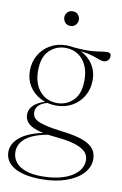

<svg xmlns="http://www.w3.org/2000/svg" viewBox="-98 -703 646 1013"><g transform="rotate(10 225.0 -197.0)"><path d="M196 254Q149.5 254 113 246.2Q76.5 238.5 51.8 223.8Q27 209 14.2 188.2Q1.5 167.5 1.5 141.5Q1.5 118 13.5 97Q25.5 76 48.8 58.5Q72 41 106.8 28.2Q141.5 15.5 187.5 8L222.5 -1L203 15Q143 24.5 106.8 42.2Q70.5 60 54.2 83.5Q38 107 38 135Q38 165.5 55.8 189Q73.5 212.5 109 225.5Q144.5 238.5 198 238.5Q262 238.5 310.2 223Q358.5 207.5 385.5 179.5Q412.5 151.5 412.5 115Q412.5 97 403.5 82Q394.5 67 373.8 55Q353 43 318.2 34.5Q283.5 26 233 21.5Q182 17 149.2 8.2Q116.5 -0.5 98 -12.2Q79.5 -24 72 -38.5Q64.5 -53 64.5 -69Q64.5 -99.5 89.5 -122.2Q114.5 -145 165 -156.5L173 -151.5Q132 -142 115.8 -125.8Q99.5 -109.5 99.5 -89Q99.5 -76 105 -65Q110.5 -54 127 -44.8Q143.5 -35.5 176 -27.8Q208.5 -20 262.5 -13.5Q316.5 -7 352.5 3.2Q388.5 13.5 409.8 28Q431 42.5 440.2 61Q449.5 79.5 449.5 103Q449.5 145 417.8 179.5Q386 214 329.2 234Q272.5 254 196 254ZM207.5 -142Q160 -142 121.8 -162.2Q83.5 -182.5 61.2 -218Q39 -253.5 39 -298.5Q39 -346.5 60.8 -384Q82.5 -421.5 120.5 -443Q158.5 -464.5 205.5 -464.5Q241.5 -464.5 272 -452.8Q302.5 -441 325.5 -420Q348.5 -399 361.2 -370.5Q374 -342 374 -307.5Q374 -260 352.2 -222.5Q330.5 -185 292.8 -163.5Q255 -142 207.5 -142ZM209.5 -156Q260 -156 295.8 -191.5Q331.5 -227 331.5 -300Q331.5 -368.5 296.2 -409.5Q261 -450.5 203.5 -450.5Q153 -450.5 117.2 -415Q81.5 -379.5 81.5 -306.5Q81.5 -238 117.2 -197Q153 -156 209.5 -156ZM256 -449 241.5 -461Q284.5 -457 314 -457.2Q343.5 -457.5 364 -460Q384.5 -462.5 399.2 -464.8Q414 -467 426.5 -467Q435.5 -467 440.2 -462.5Q445 -458 445 -450Q445 -435 436 -425.5Q427 -416 413 -416Q402.5 -416 391 -420.2Q379.5 -424.5 362.8 -430.5Q346 -436.5 320.2 -441.8Q294.5 -447 256 -449ZM208 -569Q190 -569 179.5 -581Q169 -593 169 -608.5Q169 -623.5 179.5 -635.5Q190 -647.5 208 -647.5Q226 -647.5 236.5 -635.5Q247 -623.5 247 -608.5Q247 -593 236.5 -581Q226 -569 208 -569Z"/></g></svg>

Font: Newsreader 36pt ExtraLight
Style: Regular
Weight: 250
Designer: Hugues Gentile
Foundry: Production Type
Version: Version 1.003